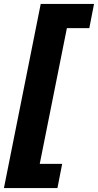

<svg xmlns="http://www.w3.org/2000/svg" viewBox="-31 -762 498 976"><path d="M-11 194 176 -742H447L423 -619H309L171 71H285L261 194Z"/></svg>

Font: Montserrat
Style: Bold Italic
Weight: 700
Italic angle: -11.3°
Designer: Julieta Ulanovsky
Foundry: Julieta Ulanovsky
Version: Version 9.000; ttfautohint (v1.8.4.7-5d5b)